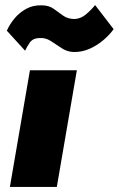

<svg xmlns="http://www.w3.org/2000/svg" viewBox="-20 -737 468 757"><path d="M98 -460 19 0H204L283 -460ZM7 -616 79 -537Q85 -551 97 -568.5Q109 -586 134 -587Q159 -589 180 -575.5Q201 -562 222.5 -547.5Q244 -533 269 -532Q303 -531 334 -545Q365 -559 389.5 -580.5Q414 -602 428 -622L355 -717Q339 -697 318.5 -680Q298 -663 274 -662Q248 -662 229.5 -675Q211 -688 192 -702Q173 -716 144 -716Q110 -717 83 -702Q56 -687 37 -664Q18 -641 7 -616Z"/></svg>

Font: Jost Black
Style: Italic
Weight: 900
Italic angle: -5°
Version: Version 3.710